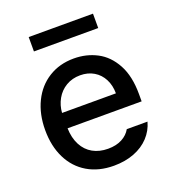

<svg xmlns="http://www.w3.org/2000/svg" viewBox="-132 -807 824 918"><g transform="rotate(-20 280.5 -348.0)"><path d="M40 -261.7Q40 -342.8 70.6 -405.3Q101.1 -467.8 156.7 -502.4Q212.4 -537.1 285.2 -537.1Q349.1 -537.1 402.3 -509.3Q455.6 -481.4 488 -421.6Q520.5 -361.8 520.5 -270.5V-233.4H143.6Q145 -184.1 163.8 -148.2Q182.6 -112.3 215.8 -93.8Q249 -75.2 293 -75.2Q335.4 -75.2 364.7 -91.1Q394 -106.9 408.2 -132.8H513.7Q502 -89.8 471.7 -57.4Q441.4 -24.9 395.3 -7.1Q349.1 10.7 292 10.7Q214.8 10.7 158 -22.9Q101.1 -56.6 70.6 -118.2Q40 -179.7 40 -261.7ZM418 -311.5Q418 -352.1 401.6 -383.8Q385.3 -415.5 355.5 -433.3Q325.7 -451.2 286.1 -451.2Q245.6 -451.2 214.1 -432.4Q182.6 -413.6 164.6 -381.6Q146.5 -349.6 144 -311.5ZM445.3 -633.8H118.2V-707H445.3Z"/></g></svg>

Font: Pretendard GOV Medium
Style: Regular
Weight: 500
Designer: Base glyphs from Inter by Rasmus Andersson; Hangeul glyphs from Noto Sans CJK(Source Han Sans) by Jang Soo-young and Kan
Foundry: Kil Hyung-jin
Version: Version 1.309